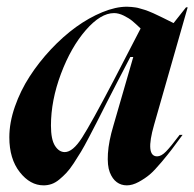

<svg xmlns="http://www.w3.org/2000/svg" viewBox="-20 -540 579 572"><path d="M172.9 -86.9Q196.8 -86.9 224.1 -129.4Q251.5 -171.9 317.9 -298.8L398.9 -455.1Q384.3 -469.2 374.3 -477.5Q364.3 -485.8 348.9 -493.4Q333.5 -501 319.8 -501Q279.8 -501 235.6 -450.2Q191.4 -399.4 161.6 -320.1Q131.8 -240.7 131.8 -166Q131.8 -124.5 143.8 -105.7Q155.8 -86.9 172.9 -86.9ZM7.8 -130.9Q7.8 -174.8 24.4 -222.4Q41 -270 68.4 -312.3Q95.7 -354.5 131.8 -393.1Q168 -431.6 206.5 -459.5Q245.1 -487.3 284.9 -503.7Q324.7 -520 357.9 -520Q364.7 -520 371.6 -519.3Q378.4 -518.6 384 -517.8Q389.6 -517.1 397.5 -514.6Q405.3 -512.2 409.9 -511Q414.6 -509.8 423.6 -506.1Q432.6 -502.4 436.5 -500.7Q440.4 -499 450.9 -493.9Q461.4 -488.8 465.1 -487.1Q468.8 -485.4 481 -479.2Q493.2 -473.1 497.1 -471.2L534.2 -518.1H539.1L439 -168Q412.1 -74.2 448.2 -74.2Q460.4 -74.2 474.4 -88.4Q488.3 -102.5 515.1 -138.2H523.9Q502 -108.4 492.2 -95.5Q482.4 -82.5 461.2 -57.1Q439.9 -31.7 426 -20Q412.1 -8.3 393.3 2Q374.5 12.2 357.9 12.2Q340.8 12.2 327.9 2.7Q314.9 -6.8 307.1 -26.6Q299.3 -46.4 301.5 -82.5Q303.7 -118.7 317.9 -166L377 -370.1H368.2L328.1 -293Q314.9 -268.1 297.6 -233.6Q280.3 -199.2 269.8 -178.7Q259.3 -158.2 245.1 -131.1Q231 -104 221.4 -88.1Q211.9 -72.3 199.7 -53.7Q187.5 -35.2 177.7 -24.9Q168 -14.6 156.5 -5.1Q145 4.4 133.5 8.3Q122.1 12.2 109.9 12.2Q69.8 12.2 38.8 -27.3Q7.8 -66.9 7.8 -130.9Z"/></svg>

Font: Nyght Serif Medium Italic
Style: Regular
Weight: 500
Italic angle: -16°
Designer: Maksym Kobuzan
Version: Version 0.410;Glyphs 3.1.2 (3151)